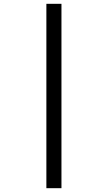

<svg xmlns="http://www.w3.org/2000/svg" viewBox="-20 -843 565 1006"><path d="M223 143V-823H302V143Z"/></svg>

Font: Iosevka Pride
Style: Regular
Weight: 400
Monospace: yes
Designer: Belleve Invis
Foundry: Belleve Invis
Version: Version 30.3.1; ttfautohint (v1.8.4)